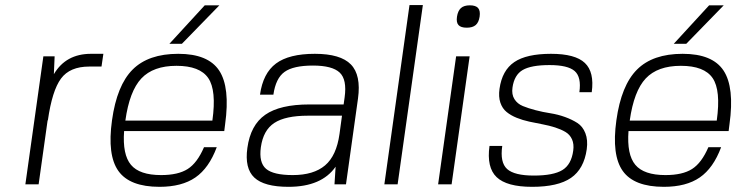

<svg xmlns="http://www.w3.org/2000/svg" viewBox="-20 -720 2887 750"><path d="M167 -250H166L130.9 0H79.1L149.4 -500H193.4L190.4 -430.2Q237.3 -509.8 335.4 -509.8H383.8L376.5 -460H328.6Q252.9 -460 218.3 -413.1Q183.6 -366.2 167 -250Z M464.8 -208Q458 -116.2 491.5 -76.2Q524.9 -36.1 609.4 -36.1Q675.8 -36.1 713.1 -59.8Q750.5 -83.5 776.9 -145H826.7Q796.4 -63.5 743.4 -26.9Q690.4 9.8 603 9.8Q486.8 9.8 442.6 -52Q398.4 -113.8 417.5 -250Q436.5 -386.7 498 -448.2Q559.6 -509.8 676.3 -509.8Q793 -509.8 836.2 -444.3Q879.4 -378.9 859.4 -234.9L856 -208ZM809.6 -249Q826.2 -367.2 793.5 -415Q760.7 -462.9 669.4 -462.9Q578.6 -462.9 532.2 -413.6Q485.8 -364.3 469.7 -249ZM641.6 -548.8 779.8 -699.2H836.9L690.4 -548.8Z M1291 -68.8Q1236.3 9.8 1106.9 9.8Q1011.7 9.8 973.4 -26.4Q935.1 -62.5 946.3 -142.1Q958.5 -231.4 1016.1 -271.7Q1073.7 -312 1188.5 -312H1322.3L1326.2 -339.8Q1335.9 -409.2 1306.9 -436.5Q1277.8 -463.9 1202.6 -463.9Q1126 -463.9 1091.6 -439.2Q1057.1 -414.6 1047.9 -350.1H995.6Q1007.3 -434.1 1058.1 -471.9Q1108.9 -509.8 1210 -509.8Q1310.1 -509.8 1350.6 -468.3Q1391.1 -426.8 1378.4 -335L1331.5 0H1286.6ZM1315.9 -268.1H1183.1Q1094.7 -268.1 1051.5 -239.7Q1008.3 -211.4 999 -145Q990.7 -85 1019.3 -60.5Q1047.9 -36.1 1123.5 -36.1Q1205.1 -36.1 1249.8 -74Q1294.4 -111.8 1306.2 -196.8Z M1481.4 0 1579.6 -700.2H1631.8L1533.2 0Z M1744.1 0H1691.4L1761.7 -500H1814.5ZM1853.5 -654.8Q1850.1 -632.3 1838.1 -622.1Q1826.2 -611.8 1803.2 -611.8Q1780.3 -611.8 1771 -622.1Q1761.7 -632.3 1765.1 -654.8Q1768.6 -677.7 1780.5 -688.5Q1792.5 -699.2 1815.4 -699.2Q1838.4 -699.2 1847.7 -688.5Q1856.9 -677.7 1853.5 -654.8Z M1981.9 -377.9Q1978 -351.1 1989.5 -332.8Q2001 -314.5 2022.5 -305.7Q2043.9 -296.9 2072 -289.6Q2100.1 -282.2 2129.9 -277.6Q2159.7 -272.9 2187.3 -262.9Q2214.8 -252.9 2235.6 -239.5Q2256.3 -226.1 2266.6 -199.7Q2276.9 -173.3 2272 -137.2Q2261.2 -60.1 2210.4 -25.1Q2159.7 9.8 2058.6 9.8Q1959.5 9.8 1919.9 -28.1Q1880.4 -65.9 1892.1 -149.9H1941.9Q1932.6 -85.4 1960.9 -59.8Q1989.3 -34.2 2065.4 -34.2Q2141.6 -34.2 2176.8 -55.7Q2211.9 -77.1 2219.2 -131.8Q2222.7 -157.2 2214.4 -175.8Q2206.1 -194.3 2188.7 -204.6Q2171.4 -214.8 2148.4 -222.2Q2125.5 -229.5 2099.4 -234.4Q2073.2 -239.3 2047.4 -244.9Q2021.5 -250.5 1998.5 -259.8Q1975.6 -269 1959 -282.5Q1942.4 -295.9 1934.6 -318.8Q1926.8 -341.8 1931.2 -373Q1941.4 -445.3 1989 -477.5Q2036.6 -509.8 2132.3 -509.8Q2227.1 -509.8 2264.6 -474.1Q2302.2 -438.5 2291.5 -359.9H2243.2Q2251.5 -418.9 2224.9 -442.4Q2198.2 -465.8 2126.5 -465.8Q2054.7 -465.8 2021.7 -446.5Q1988.8 -427.2 1981.9 -377.9Z M2435.1 -208Q2428.2 -116.2 2461.7 -76.2Q2495.1 -36.1 2579.6 -36.1Q2646 -36.1 2683.3 -59.8Q2720.7 -83.5 2747.1 -145H2796.9Q2766.6 -63.5 2713.6 -26.9Q2660.6 9.8 2573.2 9.8Q2457 9.8 2412.8 -52Q2368.7 -113.8 2387.7 -250Q2406.7 -386.7 2468.3 -448.2Q2529.8 -509.8 2646.5 -509.8Q2763.2 -509.8 2806.4 -444.3Q2849.6 -378.9 2829.6 -234.9L2826.2 -208ZM2779.8 -249Q2796.4 -367.2 2763.7 -415Q2731 -462.9 2639.6 -462.9Q2548.8 -462.9 2502.4 -413.6Q2456.1 -364.3 2439.9 -249ZM2611.8 -548.8 2750 -699.2H2807.1L2660.6 -548.8Z"/></svg>

Font: Fivo Sans Light
Style: Regular
Weight: 300
Designer: Alexander Slobzheninov
Foundry: Alexander Slobzheninov
Version: 1.0